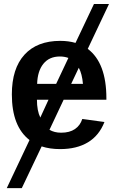

<svg xmlns="http://www.w3.org/2000/svg" viewBox="-20 -745 596 972"><path d="M284.7 9.8Q231.9 9.8 190.9 -3.9L90.3 207.5H14.2L129.4 -36.1Q40 -105 40 -267.1Q40 -397.9 103.8 -468Q167.5 -538.1 285.2 -538.1Q327.1 -538.1 362.3 -527.8L455.6 -724.6H531.7L424.3 -497.6Q518.6 -426.8 518.6 -247.1V-240.2H302.2L230.5 -87.9Q255.4 -73.2 289.6 -73.2Q332.5 -73.2 359.4 -91.6Q386.2 -109.9 396.5 -142.6L508.8 -127.4Q481.9 -58.6 425 -24.4Q368.2 9.8 284.7 9.8ZM264.2 -320.3 326.2 -451.7Q306.2 -459 283.2 -459Q229.5 -459 199.7 -422.1Q169.9 -385.3 168 -320.3ZM399.9 -320.3Q395.5 -371.6 378.9 -401.9L340.3 -320.3ZM167 -240.2Q167 -184.6 184.1 -149.9L225.6 -240.2Z"/></svg>

Font: Arimo SemiBold
Style: Regular
Weight: 600
Designer: Steve Matteson
Foundry: Monotype Imaging Inc.
Version: Version 1.33